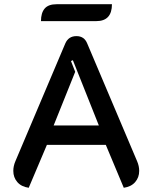

<svg xmlns="http://www.w3.org/2000/svg" viewBox="-20 -880 722 909"><path d="M43 -71Q43 -94 53 -117L289 -674Q304 -709 342 -709Q379 -709 393 -674L629 -117Q639 -94 639 -71Q639 -40 620 -18Q601 4 566 9L481 -194H202L116 9Q81 4 62 -18Q43 -40 43 -71ZM448 -286 325 -595 316 -591 336 -540 234 -286ZM248 -860H510Q510 -780 436 -780H174Q174 -819 191.5 -839.5Q209 -860 248 -860Z"/></svg>

Font: K2D Medium
Style: Regular
Weight: 500
Designer: Katatrad Aksorn Co.,Ltd.
Foundry: Cadson Demak Co.,Ltd.
Version: Version 1.000; ttfautohint (v1.6)